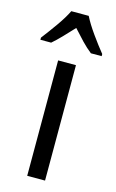

<svg xmlns="http://www.w3.org/2000/svg" viewBox="-149 -880 523 863"><g transform="rotate(15 112.5 -449.0)"><path d="M154 -66H71V-603H154ZM152 -832Q169 -798 199 -756Q229 -714 255 -682V-672H205Q182 -690 159 -714Q136 -738 112 -765Q87 -738 63.5 -713.5Q40 -689 20 -672H-30V-682Q-3 -717 26 -758Q55 -799 71 -832Z"/></g></svg>

Font: Noto Sans Malayalam UI Condensed
Style: Regular
Weight: 400
Width: 3
Designer: Jelle Bosma - Monotype Design Team
Foundry: Monotype Imaging Inc.
Version: Version 2.104; ttfautohint (v1.8.4.7-5d5b)